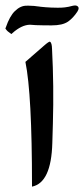

<svg xmlns="http://www.w3.org/2000/svg" viewBox="-29 -687 309 705"><path d="M254.9 -644Q240.2 -621.6 221.2 -607.9Q210.4 -600.6 195.6 -597.2Q180.7 -593.8 160.2 -593.8Q145 -593.8 130.6 -594Q116.2 -594.2 102.5 -594.7Q85 -595.7 81.1 -596.2Q50.8 -595.7 17.1 -565.9L13.2 -562L8.8 -564.9Q-1.5 -571.3 -7.3 -579.6L-9.3 -582.5L-7.8 -585.9Q6.8 -628.4 25.9 -646.5Q46.4 -666.5 68.8 -666Q71.3 -666.5 73.7 -666.3Q76.2 -666 78.6 -666Q81.1 -666 83.7 -665.8Q86.4 -665.5 89.4 -665.5Q92.3 -665.5 95.2 -665.3Q98.1 -665 101.1 -664.6Q104 -664.1 107.2 -663.8Q110.4 -663.6 113.8 -663.1Q117.2 -662.6 120.6 -662.1Q129.4 -661.1 139.2 -660.4Q148.9 -659.7 159.2 -659.2Q169.4 -658.7 180.2 -658.7Q194.8 -658.2 209 -659.9Q223.1 -661.6 236.8 -665.5Q249 -668.5 254.4 -665Q264.6 -659.2 254.9 -644ZM162.1 -506.7Q169.2 -371.6 165.2 -233.4L163.1 -161.6Q159.1 -15.9 88.5 -1.7V-7.5Q88.5 -341.5 64.3 -459.8L131.9 -518.7Q151.6 -536 154.6 -533.7Q161.6 -530.2 162.1 -506.7Z"/></svg>

Font: Parastoo Print
Style: Print-Bold
Weight: 700
Foundry: Saber Rastikerdar (saber.rastikerdar@gmail.com)
Version: Version 1.0.0-alpha3